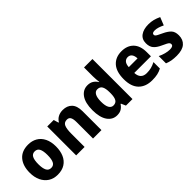

<svg xmlns="http://www.w3.org/2000/svg" viewBox="109 -1664 2577 2577"><g transform="rotate(-45 1397.5 -375.0)"><path d="M540 -276Q540 -191 512 -126.5Q484 -62 428 -26Q372 10 289 10Q212 10 156.5 -26Q101 -62 70.5 -126Q40 -190 40 -276Q40 -407 104.5 -483Q169 -559 292 -559Q365 -559 421 -526.5Q477 -494 508.5 -430.5Q540 -367 540 -276ZM203 -275Q203 -197 223.5 -157Q244 -117 291 -117Q338 -117 358 -157Q378 -197 378 -276Q378 -354 357.5 -393Q337 -432 290 -432Q244 -432 223.5 -393Q203 -354 203 -275Z M949 -559Q1030 -559 1078 -510Q1126 -461 1126 -359V0H966V-313Q966 -370 950.5 -399Q935 -428 897 -428Q844 -428 825 -385Q806 -342 806 -253V0H646V-549H769L789 -479H797Q821 -519 860 -539Q899 -559 949 -559Z M1417 10Q1332 10 1280.5 -63.5Q1229 -137 1229 -275Q1229 -413 1281 -486Q1333 -559 1418 -559Q1468 -559 1502 -537.5Q1536 -516 1558 -479H1563Q1560 -503 1557.5 -533Q1555 -563 1555 -590V-760H1715V0H1591L1562 -66H1555Q1532 -31 1500 -10.5Q1468 10 1417 10ZM1474 -119Q1521 -119 1541.5 -153Q1562 -187 1563 -258V-280Q1563 -353 1543 -390Q1523 -427 1473 -427Q1434 -427 1412.5 -388.5Q1391 -350 1391 -274Q1391 -195 1413 -157Q1435 -119 1474 -119Z M2063 -559Q2172 -559 2234 -494.5Q2296 -430 2296 -309V-231H1980Q1982 -173 2011.5 -141.5Q2041 -110 2098 -110Q2145 -110 2184 -120Q2223 -130 2265 -152V-30Q2227 -9 2184 0.5Q2141 10 2082 10Q1960 10 1890 -60.5Q1820 -131 1820 -271Q1820 -414 1885.5 -486.5Q1951 -559 2063 -559ZM2067 -444Q2032 -444 2009 -418.5Q1986 -393 1983 -338H2149Q2148 -386 2127.5 -415Q2107 -444 2067 -444Z M2761 -165Q2761 -82 2708 -36Q2655 10 2547 10Q2496 10 2454.5 3Q2413 -4 2372 -21V-159Q2413 -138 2459 -126Q2505 -114 2541 -114Q2606 -114 2606 -153Q2606 -165 2598.5 -175.5Q2591 -186 2568.5 -198.5Q2546 -211 2501 -231Q2436 -260 2403.5 -298Q2371 -336 2371 -402Q2371 -479 2426.5 -519Q2482 -559 2575 -559Q2624 -559 2667 -548Q2710 -537 2756 -515L2711 -402Q2677 -419 2642.5 -430Q2608 -441 2578 -441Q2526 -441 2526 -410Q2526 -398 2533.5 -389Q2541 -380 2562.5 -368.5Q2584 -357 2627 -337Q2690 -308 2725.5 -271.5Q2761 -235 2761 -165Z"/></g></svg>

Font: Noto Sans Devanagari SemiCondensed ExtraBold
Style: Regular
Weight: 800
Width: 4
Designer: Jelle Bosma - Monotype Design Team
Foundry: Monotype Imaging Inc.
Version: Version 2.004; ttfautohint (v1.8.4.7-5d5b)